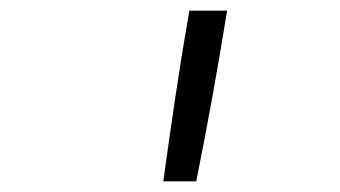

<svg xmlns="http://www.w3.org/2000/svg" viewBox="-20 -792 640 361"><path d="M287 -451Q298 -531 310 -611.5Q322 -692 336 -772H407Q394 -691 379.5 -611Q365 -531 349 -451Z"/></svg>

Font: Iosevka Curly Slab LtEx
Style: Italic
Weight: 300
Width: 7
Italic angle: -9°
Monospace: yes
Designer: Belleve Invis
Foundry: Belleve Invis
Version: Version 11.1.0; ttfautohint (v1.8.3)